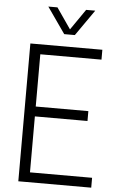

<svg xmlns="http://www.w3.org/2000/svg" viewBox="-62 -986 610 1027"><g transform="rotate(5 243.0 -472.5)"><path d="M134.5 -53H468V0H76.5V-740H463V-687H134.5V-406.5H417V-353.5H134.5ZM358 -945H407L309.5 -805.5H252.5L155 -945H204L281 -833.5Z"/></g></svg>

Font: Encode Sans Condensed Light
Style: Regular
Weight: 300
Width: 3
Designer: Multiple Designers
Foundry: Impallari Type
Version: Version 2.000